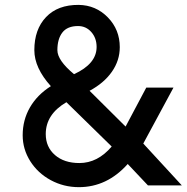

<svg xmlns="http://www.w3.org/2000/svg" viewBox="-20 -754 767 789"><path d="M304.2 15.1Q241.7 15.1 188.5 -13.7Q135.3 -42.5 104.2 -91.8Q73.2 -141.1 73.2 -198.2Q73.2 -260.7 103 -312.5Q132.8 -364.3 189 -399.9Q121.1 -475.1 121.1 -547.9Q121.1 -633.3 169.2 -683.8Q217.3 -734.4 303.2 -733.9Q374 -732.9 423.1 -682.6Q472.2 -632.3 472.2 -560.1Q472.2 -505.4 439.7 -459Q407.2 -412.6 348.1 -380.9L496.1 -233.9L581.1 -394H692.9L568.8 -164.1L727.1 7.8H587.9L504.9 -80.1Q419.9 15.1 304.2 15.1ZM284.2 -449.2Q377 -491.7 377 -561Q377 -597.7 355.2 -622.3Q333.5 -647 300.8 -647Q256.8 -647 236.3 -620.4Q215.8 -593.8 215.8 -547.9Q215.8 -505.9 284.2 -449.2ZM306.2 -84Q381.3 -84 439 -151.9L252.9 -334Q168 -284.2 168 -203.1Q168 -149.9 205.8 -116.9Q243.7 -84 306.2 -84Z"/></svg>

Font: Oakes Grotesk Medium
Style: Regular
Weight: 500
Designer: Samuel Oakes
Foundry: Samuel Oakes
Version: Version 1.000;PS 001.000;hotconv 1.0.88;makeotf.lib2.5.64775